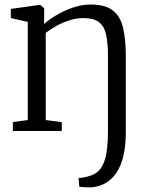

<svg xmlns="http://www.w3.org/2000/svg" viewBox="-20 -580 667 850"><path d="M384 249.5Q378 249.5 366.8 249.2Q355.5 249 345 248.2Q334.5 247.5 331 246L327.5 207.5Q335 208.5 351 205.5Q367 202.5 384 196.5Q405.5 189 419.8 173Q434 157 442.2 133Q450.5 109 454.2 76.2Q458 43.5 458 1.5V-330.5Q458 -387 450.2 -424.8Q442.5 -462.5 419 -481.2Q395.5 -500 348.5 -500Q319 -500 288.8 -490.5Q258.5 -481 231 -466Q203.5 -451 182.5 -434.5V-48.5L253.5 -39.5V0H37V-39.5L103 -48.5V-483L28 -500V-540.5L152 -558H158.5L175.5 -543.5V-503.5L175 -473.5Q195.5 -492.5 229.5 -512.8Q263.5 -533 303 -546.5Q342.5 -560 381 -560Q444.5 -560 478.2 -534.8Q512 -509.5 524.5 -458.2Q537 -407 537 -330V4Q537 64 526.5 109Q516 154 496 184Q476 214 447.8 230.2Q419.5 246.5 384 249.5Z"/></svg>

Font: Merriweather 36pt Light
Style: Regular
Weight: 300
Designer: Eben Sorkin
Foundry: Eben Sorkin
Version: Version 2.100